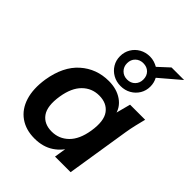

<svg xmlns="http://www.w3.org/2000/svg" viewBox="-230 -944 1080 1080"><g transform="rotate(45 310.0 -404.0)"><path d="M234 10Q165 10 117 -24Q69 -58 49.5 -120.5Q30 -183 43 -268Q63 -390 133.5 -452.5Q204 -515 302 -515Q365 -515 409 -484.5Q453 -454 462 -402L452 -399L480 -505H600Q592 -474 584.5 -442Q577 -410 572 -379L512 0H388L405 -107H421Q396 -53 348.5 -21.5Q301 10 234 10ZM275 -86Q333 -86 374.5 -126.5Q416 -167 429 -248Q443 -336 412.5 -377.5Q382 -419 321 -419Q263 -419 222 -378.5Q181 -338 168 -258Q154 -170 184 -128Q214 -86 275 -86ZM368 -541Q334 -541 306.5 -556.5Q279 -572 263 -598.5Q247 -625 247 -658Q247 -691 263 -718Q279 -745 306.5 -760.5Q334 -776 368 -776Q386 -776 402 -771Q418 -766 432 -758L497 -818H597L475 -714Q489 -688 489 -658Q489 -625 473 -598.5Q457 -572 429.5 -556.5Q402 -541 368 -541ZM368 -593Q397 -593 415 -611.5Q433 -630 433 -658Q433 -687 415 -705Q397 -723 368 -723Q340 -723 321.5 -705Q303 -687 303 -658Q303 -630 321.5 -611.5Q340 -593 368 -593Z"/></g></svg>

Font: Mulish ExtraLight
Style: Italic
Weight: 200
Italic angle: -9°
Designer: Vernon Adams
Foundry: Vernon Adams
Version: Version 3.603